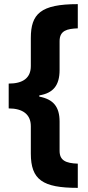

<svg xmlns="http://www.w3.org/2000/svg" viewBox="-20 -742 423 928"><path d="M356 166V49C297 47 268 33 268 -13V-154C268 -226 238 -262 170 -275V-281C237 -292 268 -329 268 -404V-543C268 -595 305 -603 356 -605V-722C176 -722 129 -675 129 -558V-423C129 -365 91 -338 22 -338V-218C90 -218 129 -189 129 -132V0C129 127 186 166 356 166Z"/></svg>

Font: Noto Sans Thai Looped Condensed ExtraBold
Style: Regular
Weight: 800
Width: 3
Designer: Sasikarn Vongin, Ben Mitchell
Foundry: The Fontpad Ltd
Version: Version 1.001